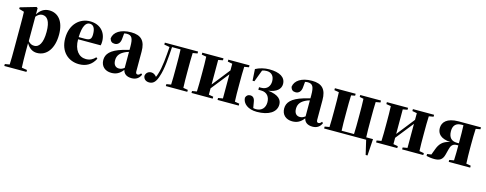

<svg xmlns="http://www.w3.org/2000/svg" viewBox="-27 -1168 5335 2109"><g transform="rotate(15 2640.0 -113.0)"><path d="M24 246H276V224L215 214C212 162 211 92 211 36V-64C243 -9 284 15 332 15C442 15 516 -83 516 -242C516 -392 447 -472 344 -472C286 -472 243 -441 213 -391V-462L199 -472L20 -420V-402L78 -385C80 -340 80 -302 80 -240V36C80 92 80 163 77 215L24 224ZM283 -405C338 -405 376 -359 376 -235C376 -106 336 -53 284 -53C254 -53 235 -63 213 -87V-365C233 -389 256 -405 283 -405Z M811 -446C850 -446 876 -417 876 -342C876 -287 858 -272 803 -272H731C735 -403 770 -446 811 -446ZM810 15C889 15 953 -19 991 -96L976 -108C949 -78 915 -59 869 -59C789 -59 731 -126 731 -246V-247H988C992 -264 993 -273 993 -293C993 -397 923 -472 809 -472C696 -472 591 -386 591 -222C591 -70 688 15 810 15Z M1409 14C1460 14 1494 -12 1511 -54L1497 -65C1484 -48 1475 -42 1461 -42C1448 -42 1440 -52 1440 -72V-296C1440 -418 1390 -472 1275 -472C1157 -472 1082 -422 1074 -349C1083 -317 1100 -303 1131 -303C1163 -303 1195 -323 1198 -385L1203 -440C1212 -442 1222 -444 1232 -444C1290 -444 1307 -414 1307 -316V-281C1279 -274 1252 -266 1233 -261C1102 -221 1057 -168 1057 -100C1057 -28 1107 15 1177 15C1230 15 1270 -3 1309 -54C1318 -13 1349 14 1409 14ZM1183 -130C1183 -186 1214 -218 1264 -242C1273 -247 1288 -252 1307 -258V-76C1284 -59 1268 -53 1246 -53C1210 -53 1183 -77 1183 -130Z M1607 9C1656 9 1683 -25 1703 -89C1734 -176 1743 -313 1750 -431H1847C1850 -379 1850 -307 1850 -251V-207C1850 -153 1850 -82 1847 -31L1795 -22V0H2039V-22L1986 -31C1983 -82 1983 -153 1983 -207V-251C1983 -305 1983 -375 1986 -427L2039 -436V-458H1661V-436L1723 -425C1715 -313 1706 -189 1679 -109C1675 -95 1670 -81 1664 -70C1649 -88 1630 -104 1603 -104C1570 -104 1543 -83 1539 -47C1543 -12 1569 9 1607 9Z M2383 -436 2436 -426V-350L2356 -248L2276 -147V-426L2328 -436V-458H2087V-436L2140 -427C2143 -375 2143 -305 2143 -251V-207C2143 -153 2143 -82 2140 -31L2087 -22V0H2328V-22L2276 -31V-103L2436 -305V-31L2383 -22V0H2624V-22L2572 -31C2569 -82 2569 -153 2569 -207V-251C2569 -305 2569 -375 2572 -427L2624 -436V-458H2383Z M2832 15C2967 15 3052 -39 3052 -126C3052 -180 3016 -228 2894 -242C2988 -254 3033 -298 3033 -354C3033 -431 2966 -472 2846 -472C2795 -472 2736 -458 2692 -434L2700 -303H2721L2772 -438C2786 -444 2802 -447 2824 -447C2878 -447 2910 -412 2910 -352C2910 -301 2881 -253 2811 -253H2787V-224H2818C2889 -224 2919 -174 2919 -116C2919 -54 2882 -11 2817 -11C2808 -11 2797 -12 2785 -15L2774 -79C2768 -126 2746 -142 2718 -142C2694 -142 2674 -129 2667 -101C2670 -35 2732 15 2832 15Z M3466 14C3517 14 3551 -12 3568 -54L3554 -65C3541 -48 3532 -42 3518 -42C3505 -42 3497 -52 3497 -72V-296C3497 -418 3447 -472 3332 -472C3214 -472 3139 -422 3131 -349C3140 -317 3157 -303 3188 -303C3220 -303 3252 -323 3255 -385L3260 -440C3269 -442 3279 -444 3289 -444C3347 -444 3364 -414 3364 -316V-281C3336 -274 3309 -266 3290 -261C3159 -221 3114 -168 3114 -100C3114 -28 3164 15 3234 15C3287 15 3327 -3 3366 -54C3375 -13 3406 14 3466 14ZM3240 -130C3240 -186 3271 -218 3321 -242C3330 -247 3345 -252 3364 -258V-76C3341 -59 3325 -53 3303 -53C3267 -53 3240 -77 3240 -130Z M3883 -436 3928 -427C3931 -376 3931 -305 3931 -251V-207C3931 -151 3931 -78 3928 -26H3787C3784 -78 3784 -151 3784 -207V-251C3784 -305 3784 -376 3787 -428L3831 -436V-458H3595V-436L3648 -427C3651 -375 3651 -305 3651 -251V-207C3651 -153 3651 -82 3648 -31L3595 -22V0H4073L4111 163H4132L4144 -26H4067C4064 -78 4064 -151 4064 -207V-251C4064 -305 4064 -375 4067 -427L4119 -436V-458H3883Z M4482 -436 4535 -426V-350L4455 -248L4375 -147V-426L4427 -436V-458H4186V-436L4239 -427C4242 -375 4242 -305 4242 -251V-207C4242 -153 4242 -82 4239 -31L4186 -22V0H4427V-22L4375 -31V-103L4535 -305V-31L4482 -22V0H4723V-22L4671 -31C4668 -82 4668 -153 4668 -207V-251C4668 -305 4668 -375 4671 -427L4723 -436V-458H4482Z M5000 -458C4870 -457 4821 -401 4821 -334C4821 -271 4862 -222 4971 -215C4887 -199 4854 -155 4832 -96L4807 -29L4760 -22V0C4782 5 4815 11 4848 11C4907 11 4942 -6 4958 -68L4975 -134C4984 -170 5000 -202 5050 -202H5067C5067 -153 5067 -82 5064 -31L5012 -22V0H5256V-22L5204 -31C5201 -82 5200 -153 5200 -207V-251C5200 -305 5201 -375 5204 -427L5256 -436V-458ZM5044 -226C4982 -226 4948 -262 4948 -334C4948 -400 4983 -431 5043 -431H5064C5067 -379 5067 -307 5067 -251V-226Z"/></g></svg>

Font: Source Serif 4 Display
Style: Bold
Weight: 700
Designer: Frank Grießhammer
Foundry: Adobe Systems Incorporated
Version: Version 4.004;hotconv 1.0.117;makeotfexe 2.5.65602